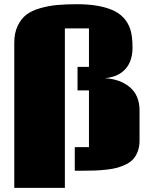

<svg xmlns="http://www.w3.org/2000/svg" viewBox="-20 -799 718 919"><path d="M647.9 -126Q647.9 -98.1 639.9 -75.9Q631.8 -53.7 618.9 -38.8Q606 -23.9 584.7 -13.2Q563.5 -2.4 542.5 3.4Q521.5 9.3 491.7 12.7Q461.9 16.1 437.3 17.1Q412.6 18.1 378.9 18.1H337.9V-94.7H405.8V-366.2H351.1V-479H405.8V-663.1H290.5V100.1H48.3V-594.2Q48.3 -641.1 64.5 -675Q80.6 -709 106.4 -728.8Q132.3 -748.5 173.1 -760Q213.9 -771.5 254.4 -775.1Q294.9 -778.8 349.1 -778.8Q451.7 -778.8 516.6 -751.5Q581.5 -724.1 603.5 -659.2Q614.3 -627.4 614.3 -571.3Q614.3 -504.9 579.1 -467.3Q543.9 -429.7 481.4 -424.8Q555.7 -420.4 601.8 -381.3Q647.9 -342.3 647.9 -270Z"/></svg>

Font: Coda
Style: Heavy
Weight: 800
Version: Version 2.000; ttfautohint (v0.8) -r 50 -G 200 -x